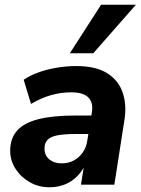

<svg xmlns="http://www.w3.org/2000/svg" viewBox="-20 -780 597 811"><path d="M189 11Q143 11 105.5 -10.5Q68 -32 45.5 -67Q23 -102 23 -143Q23 -195 52 -228Q81 -261 142 -276.5Q203 -292 298 -292H377L365 -214H301Q252 -214 223 -208.5Q194 -203 181 -189.5Q168 -176 168 -153Q168 -123 188.5 -106.5Q209 -90 240 -90Q269 -90 291.5 -102Q314 -114 329.5 -136Q345 -158 349 -188L368 -305Q375 -346 353.5 -368Q332 -390 281 -390Q237 -390 195 -378Q153 -366 111 -341L80 -443Q106 -461 142 -474Q178 -487 219.5 -494Q261 -501 302 -501Q386 -501 434 -470Q482 -439 499 -386.5Q516 -334 505 -269L463 0H322L338 -100H347Q332 -62 307.5 -37Q283 -12 253 -0.5Q223 11 189 11ZM275 -555 407 -760H554L374 -555Z"/></svg>

Font: Nunito Sans 12pt ExtraLight ExtraBold
Style: Italic
Weight: 800
Italic angle: -9°
Version: Version 3.101;gftools[0.9.27]